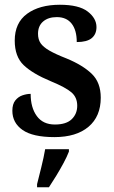

<svg xmlns="http://www.w3.org/2000/svg" viewBox="-20 -567 480 808"><path d="M209 10Q118 10 75 -20Q32 -50 32 -101Q32 -129 44.5 -144.5Q57 -160 75 -166Q93 -172 109 -172Q109 -114 135 -78.5Q161 -43 211 -43Q259 -43 282 -65.5Q305 -88 305 -122Q305 -157 281 -178Q257 -199 194 -225Q117 -257 79.5 -293Q42 -329 42 -396Q42 -471 94 -509Q146 -547 232 -547Q312 -547 349 -518.5Q386 -490 386 -453Q386 -423 366 -406.5Q346 -390 303 -390Q303 -440 281.5 -467.5Q260 -495 219 -495Q183 -495 161.5 -476.5Q140 -458 140 -425Q140 -401 151 -385Q162 -369 188 -354Q214 -339 260 -321Q328 -293 366 -256.5Q404 -220 404 -156Q404 -77 352.5 -33.5Q301 10 209 10ZM136 208Q144 176 154 136Q164 96 170 61H270V71Q262 92 247.5 119Q233 146 216.5 173Q200 200 186 221H136Z"/></svg>

Font: Noto Serif Tamil SemiCondensed SemiBold
Style: Regular
Weight: 600
Width: 4
Designer: Indian Type Foundry, Tom Grace, and the Monotype Design Team
Foundry: Monotype Imaging Inc.
Version: Version 2.004; ttfautohint (v1.8.4.7-5d5b)